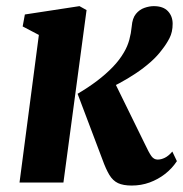

<svg xmlns="http://www.w3.org/2000/svg" viewBox="-20 -580 582 610"><path d="M42 0 103.5 -469 52 -496 59 -534 232.5 -560.5 255 -548 181.5 0ZM398.5 9.5Q371.5 9.5 355 1.8Q338.5 -6 327.5 -24.2Q316.5 -42.5 305.5 -73L226.5 -282Q260.5 -302 288.5 -323.2Q316.5 -344.5 338.2 -367Q360 -389.5 374 -414Q385 -432.5 390.8 -453.5Q396.5 -474.5 398.5 -496Q400.5 -522 411.8 -535.8Q423 -549.5 438.8 -555Q454.5 -560.5 468.5 -560.5Q498.5 -560.5 513.5 -544.5Q528.5 -528.5 528.5 -504.5Q528.5 -478 518.5 -458.8Q508.5 -439.5 495 -422.5Q480 -402 458.5 -383Q437 -364 411.5 -347Q386 -330 359.5 -315.8Q333 -301.5 307.5 -290L335 -337L438.5 -126Q453 -95 461 -84Q469 -73 481 -73Q492 -73 503.8 -78.8Q515.5 -84.5 527.5 -98.5L542 -68Q526.5 -44.5 504.2 -27.2Q482 -10 455.2 -0.2Q428.5 9.5 398.5 9.5Z"/></svg>

Font: Merriweather 36pt ExtraBold
Style: Italic
Weight: 800
Italic angle: -7.8°
Version: Version 2.101